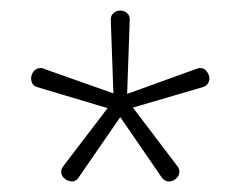

<svg xmlns="http://www.w3.org/2000/svg" viewBox="-20 -751 456 364"><path d="M117 -407Q113 -407 108 -409Q103 -411 99.5 -415.5Q96 -420 96 -425Q96 -431 100 -436L184 -546L50 -586Q44 -588 41.5 -592.5Q39 -597 39 -602Q39 -610 44 -616Q49 -622 57 -622Q58 -622 59.5 -622Q61 -622 62 -621L195 -574L190 -714Q190 -722 195.5 -726.5Q201 -731 208 -731Q215 -731 220.5 -726.5Q226 -722 226 -714L221 -573L354 -621Q356 -622 360 -622Q367 -622 372 -615.5Q377 -609 377 -602Q377 -597 374 -592.5Q371 -588 365 -586L232 -547L317 -435Q320 -431 320 -426Q320 -418 314 -412.5Q308 -407 300 -407Q297 -407 293.5 -408.5Q290 -410 287 -414L208 -529L128 -413Q126 -410 123 -408.5Q120 -407 117 -407Z"/></svg>

Font: Dosis ExtraLight ExtraLight
Style: Regular
Weight: 250
Version: Version 3.001; ttfautohint (v1.8.2)